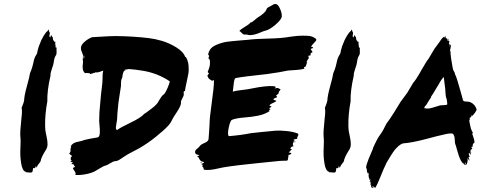

<svg xmlns="http://www.w3.org/2000/svg" viewBox="-20 -849 2490 981"><path d="M269.5 -606.7Q268.6 -602.9 268.6 -596.7Q268.6 -590.5 269 -584.8Q269.5 -579 268.6 -573.3Q267.6 -569.5 265.7 -566.7Q257.1 -554.3 254.3 -529.5Q253.3 -520 245.2 -497.6Q237.1 -475.2 238.1 -462.9Q220 -383.8 221.9 -331.4Q209.5 -265.7 210.5 -205.7Q210.5 -196.2 211.4 -186.7Q212.4 -177.1 217.6 -153.3Q222.9 -129.5 222.9 -112.4Q222.9 -95.2 213.3 -81L212.4 -80Q189.5 -42.9 187.6 -25.7Q186.7 -21.9 178.1 -11.9Q169.5 -1.9 168.6 4.8L166.7 2.9L164.8 1.9V4.8L165.7 7.6Q163.8 8.6 161.9 5.7Q161.9 2.9 159 0Q158.1 1.9 159 5.2Q160 8.6 158.6 9.5Q157.1 10.5 152.9 10Q148.6 9.5 148.6 10.5Q148.6 11.4 148.1 17.1Q147.6 22.9 146.2 27.1Q144.8 31.4 140 32.4Q135.2 33.3 125.2 31.9Q115.2 30.5 111.4 31.4L112.4 30.5Q112.4 29.5 111.4 28.6Q94.3 24.8 88.1 -14.8Q81.9 -54.3 84.3 -92.4Q86.7 -130.5 83.8 -152.4Q81.9 -174.3 89.5 -244.8Q94.3 -281.9 90.5 -298.1Q101 -323.8 102.9 -333.3Q103.8 -360 117.1 -407.6Q130.5 -455.2 133.3 -475.2Q137.1 -482.9 140 -491.4Q142.9 -500 145.2 -507.6Q147.6 -515.2 149.5 -524.3Q151.4 -533.3 153.3 -541.4Q155.2 -549.5 159 -557.6Q162.9 -565.7 166.7 -571.4Q166.7 -572.4 167.6 -572.4Q167.6 -574.3 169.5 -577.1Q171.4 -589.5 178.1 -611.4Q180 -617.1 181.9 -621Q190.5 -645.7 202.9 -665.7Q215.2 -685.7 221.9 -689.5Q225.7 -693.3 226.7 -698.1Q228.6 -698.1 229.5 -693.3L230.5 -689.5Q230.5 -690.5 231.4 -687.6Q233.3 -682.9 234.3 -682.9Q235.2 -677.1 232.9 -669.5Q230.5 -661.9 237.1 -657.1Q237.1 -660 239 -663.8Q241 -667.6 240 -669.5Q244.8 -668.6 243.8 -664.8L246.7 -661.9L249.5 -659Q248.6 -653.3 250.5 -651.4Q252.4 -649.5 250.5 -644.8L254.3 -641.9H253.3Q256.2 -641 256.2 -639Q258.1 -637.1 259 -634.3Q261.9 -635.2 263.8 -636.2Q262.9 -631.4 261.9 -628.6Q262.9 -622.9 263.8 -614.3Q263.8 -610.5 264.8 -604.8Q266.7 -605.7 269.5 -606.7Z M929.5 -558.1Q941 -539 943.3 -515.2Q945.7 -491.4 942.4 -472.4Q939 -453.3 932.9 -426.2Q926.7 -399 924.8 -382.9L920 -383.8Q918.1 -379 918.6 -373.3Q919 -367.6 919 -363.8Q918.1 -358.1 911 -345.2Q903.8 -332.4 904.8 -326.7Q906.7 -311.4 884.3 -277.6Q861.9 -243.8 860 -238.1Q856.2 -229.5 850.5 -221Q844.8 -212.4 839 -206.2Q833.3 -200 823.3 -190.5Q813.3 -181 808.1 -176.7Q802.9 -172.4 791.4 -162.9Q780 -153.3 778.1 -151.4Q733.3 -115.2 687.6 -89.5Q678.1 -83.8 653.3 -71.4Q628.6 -59 617.1 -50.5Q614.3 -48.6 606.7 -43.8Q599 -39 593.8 -35.2Q588.6 -31.4 581.9 -28.6Q575.2 -25.7 569.5 -25.7Q560 -25.7 542.9 -14.8Q525.7 -3.8 519 -2.9Q509.5 -1 489.5 11.4Q469.5 23.8 463.8 26.7Q444.8 36.2 416.2 41.4Q387.6 46.7 364.8 44.8Q369.5 37.1 361 25.2Q352.4 13.3 352.4 9.5Q354.3 7.6 358.1 6.2Q361.9 4.8 363.8 1.9Q360 0 358.6 -2.9Q357.1 -5.7 356.7 -7.6Q356.2 -9.5 353.8 -10Q351.4 -10.5 345.7 -10.5Q343.8 -13.3 348.1 -15.2Q352.4 -17.1 351.4 -18.1Q350.5 -19 350 -20Q349.5 -21 348.6 -21.9Q347.6 -22.9 344.8 -21.4Q341.9 -20 340 -21Q340 -22.9 343.8 -26.7L346.7 -30.5L341.9 -31.4Q341.9 -35.2 341.9 -37.6Q341.9 -40 341.4 -41.9Q341 -43.8 342.4 -45.7Q343.8 -47.6 346.7 -49.5Q348.6 -52.4 344.8 -55.2Q341 -58.1 337.1 -60.5Q333.3 -62.9 334.3 -65.7Q341.9 -73.3 340.5 -82.9Q339 -92.4 343.8 -95.2Q341.9 -97.1 341.9 -105.7Q346.7 -105.7 348.6 -106.7Q346.7 -107.6 345.7 -108.6Q353.3 -116.2 361 -119.5Q368.6 -122.9 380.5 -125.2Q392.4 -127.6 399 -129.5Q408.6 -133.3 419 -135.7Q429.5 -138.1 436.7 -139.5Q443.8 -141 455.7 -142.9Q467.6 -144.8 477.1 -146.7Q483.8 -147.6 486.7 -153.8Q489.5 -160 490 -170Q490.5 -180 490 -189.5Q489.5 -199 488.1 -212.4Q486.7 -225.7 486.7 -231.4Q486.7 -252.4 488.1 -276.2Q489.5 -300 492.4 -325.2Q495.2 -350.5 496.2 -367.6Q497.1 -378.1 500.5 -403.3Q503.8 -428.6 503.8 -441.9Q502.9 -468.6 507.6 -487.6Q504.8 -487.6 490.5 -482.4Q476.2 -477.1 467.6 -480Q465.7 -475.2 460 -477.1Q457.1 -474.3 440 -470.5V-474.3Q438.1 -474.3 431.9 -475.2Q425.7 -476.2 422.9 -476.2Q420 -476.2 414.3 -475.2Q404.8 -483.8 402.9 -497.1Q401 -510.5 403.3 -521.4Q405.7 -532.4 402.9 -543.8Q402.9 -544.8 403.3 -553.8Q403.8 -562.9 404.8 -563.8Q403.8 -569.5 399.5 -580Q395.2 -590.5 394.3 -594.3Q389.5 -614.3 408.1 -631.9Q426.7 -649.5 450.5 -659Q561.9 -665.7 569.5 -664.8Q661.9 -663.8 740 -654.3Q772.4 -650.5 808.1 -640Q843.8 -629.5 880.5 -607.1Q917.1 -584.8 926.7 -557.1L927.6 -558.1Q928.6 -558.1 929.5 -558.1ZM407.6 -550.5Q409.5 -549.5 409.5 -551.4L410.5 -556.2V-565.7L407.6 -562.9Q407.6 -561 407.1 -559Q406.7 -557.1 406.7 -556.2ZM820 -369.5Q827.6 -379 837.1 -401.9Q846.7 -424.8 847.6 -433.3Q788.6 -473.3 715.2 -486.7Q622.9 -501.9 616.2 -492.4Q619 -492.4 622.4 -492.9Q625.7 -493.3 629.5 -492.9Q633.3 -492.4 633.3 -491.4Q623.8 -492.4 618.1 -489.5Q612.4 -486.7 610 -479Q607.6 -471.4 606.7 -467.6Q605.7 -463.8 604.8 -453.3Q600 -443.8 599 -436.7Q598.1 -429.5 598.1 -421Q598.1 -411.4 598.1 -409.5Q596.2 -394.3 590 -356.7Q583.8 -319 582.9 -301.9Q581.9 -291.4 580 -271Q578.1 -250.5 578.1 -237.1Q578.1 -233.3 575.2 -219.5Q572.4 -205.7 571.9 -198.1Q571.4 -190.5 577.1 -183.8Q592.4 -196.2 646.2 -221.9Q700 -247.6 716.2 -266.7Q721 -269.5 729 -275.2Q737.1 -281 742.4 -285.2Q747.6 -289.5 755.7 -295.2Q763.8 -301 769.5 -306.2Q775.2 -311.4 781 -318.1Q786.7 -324.8 789.5 -330.5Q808.6 -363.8 817.1 -366.7Z M1371.4 -822.9Q1392.4 -838.1 1406.2 -813.3Q1420 -788.6 1420 -765.7Q1418.1 -748.6 1387.6 -722.9Q1357.1 -697.1 1339 -693.3Q1329.5 -691.4 1298.1 -678.1Q1266.7 -666.7 1247.6 -670.5Q1244.8 -672.4 1239.5 -672.4Q1234.3 -672.4 1229.5 -672.4Q1224.8 -672.4 1221.9 -674.3Q1217.1 -678.1 1212.4 -683.3Q1207.6 -688.6 1202.9 -690.5Q1210.5 -700 1231.9 -712.4Q1253.3 -724.8 1259 -733.3Q1268.6 -735.2 1280.5 -746.2Q1292.4 -757.1 1296.2 -759Q1336.2 -783.8 1341 -800Q1342.9 -806.7 1348.1 -810Q1353.3 -813.3 1361 -817.1Q1368.6 -821 1371.4 -822.9ZM1569.5 -609.5Q1579 -609.5 1580 -604.8Q1580 -603.8 1577.6 -602.9Q1575.2 -601.9 1571.9 -601Q1568.6 -600 1567.6 -599Q1566.7 -598.1 1572.4 -590.5Q1579 -582.9 1575.2 -581Q1570.5 -581 1565.7 -573.3Q1568.6 -569.5 1567.6 -567.6Q1566.7 -565.7 1564.3 -565.7Q1561.9 -565.7 1558.6 -564.8Q1555.2 -563.8 1554.3 -561.9H1558.1L1556.2 -560L1554.3 -557.1Q1555.2 -556.2 1556.7 -556.2Q1558.1 -556.2 1559 -552.4Q1553.3 -548.6 1545.7 -531.4Q1545.7 -531.4 1550.5 -528.6Q1546.7 -526.7 1545.7 -521Q1544.8 -515.2 1542.4 -511Q1540 -506.7 1533.3 -505.7Q1533.3 -501.9 1535.2 -498.1Q1521 -493.3 1492.4 -491.4Q1463.8 -489.5 1451.4 -488.6Q1413.3 -480 1343.8 -470.5Q1327.6 -468.6 1297.1 -465.2Q1266.7 -461.9 1242.9 -459Q1219 -456.2 1208.6 -454.3Q1204.8 -453.3 1197.1 -452.4Q1189.5 -451.4 1185.7 -450.5Q1181.9 -449.5 1180 -446.7Q1175.2 -441 1169.5 -381Q1184.8 -385.7 1218.6 -389.5Q1252.4 -393.3 1262.9 -396.2Q1341.9 -412.4 1379 -408.6Q1391.4 -406.7 1387.6 -401Q1385.7 -398.1 1382.9 -396.2Q1398.1 -402.9 1405.7 -396.2Q1412.4 -394.3 1412.9 -392.4Q1413.3 -390.5 1411 -388.1Q1408.6 -385.7 1406.2 -381.9Q1403.8 -378.1 1403.8 -375.2Q1403.8 -371.4 1401 -369Q1398.1 -366.7 1395.7 -365.2Q1393.3 -363.8 1391.4 -361.9Q1389.5 -360 1392.4 -359Q1398.1 -352.4 1394.3 -351.4Q1390.5 -350.5 1383.8 -347.6Q1377.1 -344.8 1377.1 -340Q1379 -338.1 1386.7 -336.2Q1394.3 -334.3 1390.5 -331.4Q1385.7 -327.6 1368.6 -320Q1357.1 -313.3 1356.7 -311Q1356.2 -308.6 1367.6 -304.8L1361.9 -300Q1361 -300 1359 -298.6Q1357.1 -297.1 1355.2 -296.2Q1355.2 -295.2 1358.6 -293.3Q1361.9 -291.4 1361.9 -289.5Q1361 -289.5 1359.5 -289Q1358.1 -288.6 1356.2 -287.6L1354.3 -286.7Q1355.2 -284.8 1356.2 -282.9Q1357.1 -281.9 1357.1 -281Q1332.4 -264.8 1299.5 -258.1Q1266.7 -251.4 1228.1 -248.6Q1189.5 -245.7 1165.7 -237.1Q1156.2 -233.3 1148.6 -196.7Q1141 -160 1149.5 -153.3Q1216.2 -159 1261.9 -168.6Q1271.4 -169.5 1320 -174.8Q1368.6 -180 1389 -181.4Q1409.5 -182.9 1443.8 -179.5Q1478.1 -176.2 1501.9 -166.7Q1504.8 -163.8 1504.3 -160Q1503.8 -156.2 1501.9 -153.8Q1500 -151.4 1499 -147.6Q1498.1 -143.8 1499 -140Q1481.9 -137.1 1479 -135.2Q1482.9 -134.3 1486.7 -133.3Q1485.7 -132.4 1482.9 -131.4Q1477.1 -127.6 1477.6 -127.1Q1478.1 -126.7 1483.3 -125.7Q1488.6 -124.8 1492.4 -123.8Q1489.5 -121.9 1480 -122.9Q1472.4 -113.3 1480 -101Q1467.6 -101.9 1463.8 -90.5Q1463.8 -88.6 1464.3 -88.1Q1464.8 -87.6 1467.6 -87.1Q1470.5 -86.7 1472.4 -85.7Q1472.4 -84.8 1467.6 -82.9Q1462.9 -81 1463.8 -77.1L1456.2 -72.4L1455.2 -70.5Q1458.1 -70.5 1461.9 -68.6Q1467.6 -66.7 1469.5 -66.7L1468.6 -65.7Q1463.8 -57.1 1454.3 -58.1Q1454.3 -54.3 1453.3 -48.6Q1451.4 -32.4 1449.5 -30Q1447.6 -27.6 1437.1 -27.6Q1433.3 -27.6 1424.8 -27.6Q1416.2 -27.6 1407.6 -26.7Q1380 -23.8 1327.6 -18.6Q1275.2 -13.3 1250.5 -10.5Q1133.3 1.9 1096.2 11.4Q1048.6 22.9 1021.9 18.1Q1021 17.1 1020.5 13.3Q1020 9.5 1018.1 5.7Q1016.2 1.9 1012.4 1Q1011.4 -1.9 1018.1 -5.7Q1017.1 -6.7 1012.9 -8.1Q1008.6 -9.5 1008.1 -10Q1007.6 -10.5 1009 -11.4Q1010.5 -12.4 1012.9 -13.3Q1015.2 -14.3 1017.6 -15.2Q1020 -16.2 1021.4 -17.6Q1022.9 -19 1021.9 -21Q1012.4 -22.9 1006.7 -26.7Q1001 -30.5 999.5 -34.8Q998.1 -39 994.8 -43.8Q991.4 -48.6 987.6 -49.5Q985.7 -50.5 989.5 -51.4Q991.4 -52.4 994.3 -53.3Q1000 -55.2 999 -55.2Q998.1 -57.1 990 -58.6Q981.9 -60 981 -61.9Q975.2 -69.5 977.1 -75.7Q979 -81.9 982.4 -85.2Q985.7 -88.6 991.9 -93.3Q998.1 -98.1 1001 -102.9Q1005.7 -110.5 1025.2 -118.6Q1044.8 -126.7 1045.7 -139Q1045.7 -145.7 1048.1 -172.4Q1050.5 -199 1050.5 -210.5Q1050.5 -244.8 1061.9 -323.8Q1073.3 -402.9 1073.3 -439Q1071.4 -440 1067.1 -437.6Q1062.9 -435.2 1061.9 -437.1Q1054.3 -441.9 1051 -444.3Q1047.6 -446.7 1044.3 -451.4Q1041 -456.2 1040 -462.9Q1040 -464.8 1043.8 -468.6Q1047.6 -472.4 1047.6 -474.3L1045.7 -476.2Q1043.8 -477.1 1042.4 -479.5Q1041 -481.9 1041.9 -483.8Q1041.9 -483.8 1048.6 -501Q1053.3 -514.3 1052.9 -531.4Q1052.4 -548.6 1045.7 -549.5Q1044.8 -550.5 1045.2 -552.4Q1045.7 -554.3 1047.1 -558.6Q1048.6 -562.9 1048.6 -563.8Q1048.6 -565.7 1046.2 -566.7Q1043.8 -567.6 1043.8 -569.5Q1044.8 -581.9 1052.4 -594.3Q1061.9 -610.5 1089 -621.4Q1116.2 -632.4 1141 -635.7Q1165.7 -639 1201.9 -641.9Q1238.1 -644.8 1247.6 -645.7Q1283.8 -650.5 1351.4 -651.9Q1419 -653.3 1461 -661Q1468.6 -661.9 1478.6 -663.3Q1488.6 -664.8 1500.5 -665.7Q1512.4 -666.7 1525.7 -666.7Q1539 -666.7 1550.5 -666.2Q1561.9 -665.7 1571.4 -662.9Q1581 -660 1585.7 -656.2Q1594.3 -652.4 1595.7 -648.6Q1597.1 -644.8 1593.8 -640Q1590.5 -635.2 1585.7 -631Q1581 -626.7 1576.2 -620.5Q1571.4 -614.3 1569.5 -609.5ZM1013.3 -20Q1010.5 -21.9 1007.6 -21.9Q1004.8 -21.9 1003.8 -21Q1003.8 -20 1004.8 -19Q1005.7 -18.1 1006.7 -19Q1012.4 -19 1013.3 -20Z M1819 -606.7Q1818.1 -602.9 1818.1 -596.7Q1818.1 -590.5 1818.6 -584.8Q1819 -579 1818.1 -573.3Q1817.1 -569.5 1815.2 -566.7Q1806.7 -554.3 1803.8 -529.5Q1802.9 -520 1794.8 -497.6Q1786.7 -475.2 1787.6 -462.9Q1769.5 -383.8 1771.4 -331.4Q1759 -265.7 1760 -205.7Q1760 -196.2 1761 -186.7Q1761.9 -177.1 1767.1 -153.3Q1772.4 -129.5 1772.4 -112.4Q1772.4 -95.2 1762.9 -81L1761.9 -80Q1739 -42.9 1737.1 -25.7Q1736.2 -21.9 1727.6 -11.9Q1719 -1.9 1718.1 4.8L1716.2 2.9L1714.3 1.9V4.8L1715.2 7.6Q1713.3 8.6 1711.4 5.7Q1711.4 2.9 1708.6 0Q1707.6 1.9 1708.6 5.2Q1709.5 8.6 1708.1 9.5Q1706.7 10.5 1702.4 10Q1698.1 9.5 1698.1 10.5Q1698.1 11.4 1697.6 17.1Q1697.1 22.9 1695.7 27.1Q1694.3 31.4 1689.5 32.4Q1684.8 33.3 1674.8 31.9Q1664.8 30.5 1661 31.4L1661.9 30.5Q1661.9 29.5 1661 28.6Q1643.8 24.8 1637.6 -14.8Q1631.4 -54.3 1633.8 -92.4Q1636.2 -130.5 1633.3 -152.4Q1631.4 -174.3 1639 -244.8Q1643.8 -281.9 1640 -298.1Q1650.5 -323.8 1652.4 -333.3Q1653.3 -360 1666.7 -407.6Q1680 -455.2 1682.9 -475.2Q1686.7 -482.9 1689.5 -491.4Q1692.4 -500 1694.8 -507.6Q1697.1 -515.2 1699 -524.3Q1701 -533.3 1702.9 -541.4Q1704.8 -549.5 1708.6 -557.6Q1712.4 -565.7 1716.2 -571.4Q1716.2 -572.4 1717.1 -572.4Q1717.1 -574.3 1719 -577.1Q1721 -589.5 1727.6 -611.4Q1729.5 -617.1 1731.4 -621Q1740 -645.7 1752.4 -665.7Q1764.8 -685.7 1771.4 -689.5Q1775.2 -693.3 1776.2 -698.1Q1778.1 -698.1 1779 -693.3L1780 -689.5Q1780 -690.5 1781 -687.6Q1782.9 -682.9 1783.8 -682.9Q1784.8 -677.1 1782.4 -669.5Q1780 -661.9 1786.7 -657.1Q1786.7 -660 1788.6 -663.8Q1790.5 -667.6 1789.5 -669.5Q1794.3 -668.6 1793.3 -664.8L1796.2 -661.9L1799 -659Q1798.1 -653.3 1800 -651.4Q1801.9 -649.5 1800 -644.8L1803.8 -641.9H1802.9Q1805.7 -641 1805.7 -639Q1807.6 -637.1 1808.6 -634.3Q1811.4 -635.2 1813.3 -636.2Q1812.4 -631.4 1811.4 -628.6Q1812.4 -622.9 1813.3 -614.3Q1813.3 -610.5 1814.3 -604.8Q1816.2 -605.7 1819 -606.7Z M2273.3 -649.5Q2272.4 -646.7 2268.6 -645.7Q2268.6 -648.6 2271.4 -650.5Q2271.4 -650.5 2272.4 -650.5ZM2389.5 -252.4ZM2392.4 -255.2Q2391.4 -254.3 2389.5 -252.4V-254.3Q2389.5 -254.3 2390.5 -256.2Q2391.4 -256.2 2392.4 -255.2ZM2387.6 -70.5Q2388.6 -69.5 2388.6 -67.6H2386.7Q2386.7 -68.6 2387.6 -70.5ZM2371.4 -18.1ZM2371.4 -17.1Q2371.4 -17.1 2371.4 -17.1ZM2370.5 -24.8Q2371.4 -23.8 2371.4 -21Q2371.4 -18.1 2371.4 -17.1H2369.5L2370.5 -19Q2371.4 -23.8 2370.5 -24.8ZM2371.4 -17.1ZM1887.6 112.4ZM1887.6 112.4Q1888.6 112.4 1888.6 110.5Q1889.5 112.4 1887.6 112.4ZM1875.2 108.6Q1879 106.7 1880 106.7Q1880 107.6 1879.5 108.1Q1879 108.6 1878.1 109.5L1877.1 110.5ZM2397.1 -168.6Q2394.3 -168.6 2392.4 -166.7Q2402.9 -139 2404.8 -121.9Q2391.4 -111.4 2396.2 -99L2394.3 -98.1L2393.3 -101.9Q2384.8 -95.2 2393.3 -91.4Q2393.3 -90.5 2390.5 -88.1Q2387.6 -85.7 2387.6 -82.9Q2383.8 -84.8 2385.7 -83.8Q2382.9 -79 2384.3 -70Q2385.7 -61 2384.8 -59Q2381.9 -58.1 2378.1 -68.6Q2374.3 -65.7 2374.8 -62.4Q2375.2 -59 2377.6 -53.8Q2380 -48.6 2380 -46.7Q2375.2 -45.7 2373.3 -47.6Q2379 -30.5 2378.1 -29.5L2377.1 -28.6Q2373.3 -37.1 2366.7 -41Q2372.4 -31.4 2366.7 -18.1Q2365.7 -17.1 2365.7 -11.4Q2365.7 -6.7 2360 -9.5Q2358.1 -10.5 2358.6 -10Q2359 -9.5 2358.6 -8.1Q2358.1 -6.7 2358.1 -5.7Q2344.8 -10.5 2334.8 -29Q2324.8 -47.6 2316.7 -78.1Q2308.6 -108.6 2305.7 -114.3Q2303.8 -121.9 2303.8 -131Q2303.8 -140 2302.4 -147.6Q2301 -155.2 2295.2 -164.8Q2286.7 -168.6 2273.3 -166.7Q2260 -164.8 2237.1 -159Q2214.3 -153.3 2212.4 -153.3Q2198.1 -149.5 2160 -139.5Q2121.9 -129.5 2092.4 -123.8Q2062.9 -118.1 2038.1 -116.2Q2032.4 -114.3 2027.1 -111Q2021.9 -107.6 2017.1 -103.8Q2012.4 -100 2006.7 -93.8Q2001 -87.6 1997.1 -83.3Q1993.3 -79 1988.1 -71Q1982.9 -62.9 1980 -58.6Q1977.1 -54.3 1971.4 -44.8Q1965.7 -35.2 1964.3 -32.9Q1962.9 -30.5 1957.1 -21Q1951.4 -11.4 1951.4 -9.5Q1941.9 8.6 1925.2 51Q1908.6 93.3 1896.2 112.4V111.4Q1896.2 110.5 1896.2 109.5Q1895.2 112.4 1893.3 112.4Q1896.2 107.6 1893.3 106.7Q1892.4 107.6 1890.5 107.6Q1890.5 101.9 1890.5 102.9H1888.6Q1887.6 102.9 1887.6 106.7L1886.7 110.5Q1882.9 110.5 1882.9 112.4Q1879 110.5 1881.9 107.6Q1884.8 104.8 1884.8 101.9Q1880 105.7 1876.2 106.7Q1874.3 101 1877.1 94.3Q1873.3 94.3 1874.3 98.1Q1871.4 97.1 1874.3 83.8Q1872.4 83.8 1871.4 83.8Q1873.3 81.9 1873.3 78.1Q1873.3 77.1 1871.4 79L1869.5 80Q1867.6 79 1871 73.3Q1874.3 67.6 1870.5 66.7Q1870.5 68.6 1869.5 69.5Q1868.6 70.5 1866.7 70.5Q1866.7 69.5 1867.6 69Q1868.6 68.6 1868.6 67.6Q1867.6 65.7 1865.7 67.6Q1865.7 63.8 1867.6 61Q1867.6 60 1866.2 60.5Q1864.8 61 1864.8 60Q1864.8 57.1 1863.3 49.5Q1861.9 41.9 1865.7 37.1L1863.8 38.1Q1861.9 39 1861.9 38.1V34.3Q1860 34.3 1857.1 37.1Q1856.2 35.2 1857.1 31.4L1858.1 30.5Q1854.3 29.5 1854.3 21Q1854.3 12.4 1853.3 12.4Q1841.9 9.5 1880 -76.2Q1886.7 -89.5 1885.7 -92.4Q1907.6 -141.9 1921.9 -160Q1938.1 -181.9 1954.3 -217.1Q1969.5 -236.2 1994.8 -276.7Q2020 -317.1 2026.7 -328.6L2061 -375.2L2090.5 -424.8Q2094.3 -430.5 2095.2 -430.5L2105.7 -444.8Q2131.4 -485.7 2132.4 -489.5Q2137.1 -496.2 2149 -517.6Q2161 -539 2169.5 -548.6L2200 -600Q2222.9 -630.5 2226.7 -636.2Q2239 -656.2 2249.5 -661.9Q2248.6 -656.2 2249.5 -655.2Q2250.5 -656.2 2251.9 -660Q2253.3 -663.8 2257.1 -662.9Q2257.1 -657.1 2257.1 -656.2Q2257.1 -655.2 2258.6 -653.3Q2260 -651.4 2263.8 -653.3Q2266.7 -648.6 2266.7 -645.7Q2265.7 -642.9 2265.7 -641.9Q2267.6 -641 2270.5 -642.9H2272.4Q2272.4 -638.1 2273.3 -638.1Q2274.3 -639 2276.2 -640Q2276.2 -635.2 2275.2 -631.4L2274.3 -630.5Q2273.3 -629.5 2273.8 -627.6Q2274.3 -625.7 2276.2 -622.9Q2278.1 -620 2278.1 -619Q2277.1 -618.1 2276.2 -617.1Q2281.9 -615.2 2282.9 -621.9H2283.8H2284.8Q2282.9 -606.7 2278.1 -584.8Q2279 -585.7 2281 -588.6L2281.9 -590.5Q2281 -578.1 2284.3 -553.8Q2287.6 -529.5 2291.4 -510.5L2295.2 -492.4L2302.9 -478.1Q2303.8 -476.2 2304.3 -473.8Q2304.8 -471.4 2305.2 -469.5Q2305.7 -467.6 2305.7 -466.7Q2308.6 -464.8 2316.7 -438.6Q2324.8 -412.4 2332.9 -383.3Q2341 -354.3 2341.9 -351Q2342.9 -347.6 2343.8 -343.8Q2344.8 -340 2345.2 -338.1Q2345.7 -336.2 2347.1 -334.3Q2348.6 -332.4 2351.4 -331.4Q2354.3 -330.5 2359 -330.5Q2376.2 -330.5 2385.7 -325.7Q2408.6 -314.3 2415.2 -289.5Q2416.2 -286.7 2408.6 -276.2L2407.6 -274.3L2406.7 -272.4L2404.8 -270.5Q2395.2 -258.1 2393.3 -257.1Q2392.4 -259 2388.6 -259Q2386.7 -250.5 2384.8 -249.5Q2376.2 -247.6 2381 -235.2Q2379 -234.3 2377.1 -234.3Q2378.1 -231.4 2383.8 -201Q2384.8 -195.2 2386.7 -190Q2388.6 -184.8 2391.9 -178.6Q2395.2 -172.4 2397.1 -168.6ZM2261.9 -345.7H2261Q2259 -349.5 2258.1 -355.7Q2257.1 -361.9 2256.7 -367.6Q2256.2 -373.3 2255.7 -379.5Q2255.2 -385.7 2255.2 -389.5V-392.4L2250.5 -429.5Q2248.6 -445.7 2247.6 -455.2Q2244.8 -454.3 2236.2 -442.4Q2227.6 -430.5 2221 -417.1L2213.3 -404.8Q2189.5 -363.8 2181.9 -354.3L2182.9 -352.4Q2179 -346.7 2171 -334.3Q2162.9 -321.9 2159 -314.3Q2158.1 -312.4 2155.7 -310.5Q2153.3 -308.6 2151.9 -306.7Q2150.5 -304.8 2149 -301.9Q2147.6 -299 2147.6 -296.2Q2163.8 -293.3 2173.3 -294.8Q2182.9 -296.2 2201.9 -302.4Q2221 -308.6 2228.6 -310.5Q2234.3 -311.4 2239.5 -311.4Q2244.8 -311.4 2248.1 -311.9Q2251.4 -312.4 2254.3 -312.4Q2257.1 -312.4 2259 -312.9Q2261 -313.3 2262.4 -313.8Q2263.8 -314.3 2264.8 -315.2Q2265.7 -316.2 2264.3 -329Q2262.9 -341.9 2261.9 -345.7ZM2276.2 -611.4Q2276.2 -613.3 2277.1 -615.2H2276.2Q2275.2 -613.3 2275.2 -611.4ZM2301.9 -474.3Q2301.9 -471.4 2303.8 -471.4Q2302.9 -473.3 2301.9 -474.3ZM2351.4 -11.4V-13.3Q2350.5 -15.2 2350.5 -16.2Q2349.5 -18.1 2347.6 -16.2ZM2359 -12.4Q2362.9 -13.3 2360 -17.1H2355.2Q2355.2 -14.3 2359 -12.4Z"/></svg>

Font: KAZYinfo
Style: Bold
Weight: 700
Designer: emmanuel didier
Foundry: emmanuel didier
Version: Version 001.000